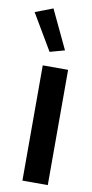

<svg xmlns="http://www.w3.org/2000/svg" viewBox="-122 -798 402 835"><g transform="rotate(10 79.5 -380.5)"><path d="M41 0V-509H153V0ZM60 -572 -34 -731 44 -761 125 -590Z"/></g></svg>

Font: Special Gothic Condensed Medium
Style: Regular
Weight: 500
Width: 3
Designer: Alistair McCready
Foundry: Monolith
Version: Version 1.000; ttfautohint (v1.8.4.7-5d5b)